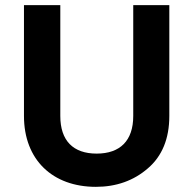

<svg xmlns="http://www.w3.org/2000/svg" viewBox="-20 -718 749 745"><path d="M73 -268C73 -98 184 7 352 7C431 7 499 -17 554 -65C609 -112 637 -180 637 -268V-698H497V-268C497 -172 446 -122 355 -122C264 -122 214 -172 214 -268V-698H73Z"/></svg>

Font: Matrixport Bold
Style: Regular
Weight: 600
Designer: Ninad Kale (Devanagari), Jonny Pinhorn (Latin)
Foundry: Indian Type Foundry
Version: Version 2.000;PS 1.0;hotconv 1.0.79;makeotf.lib2.5.61930; tt